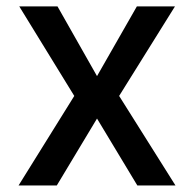

<svg xmlns="http://www.w3.org/2000/svg" viewBox="-20 -565 591 585"><path d="M155.2 -545.5 275.6 -333.1 397 -545.5H513.1L343 -272.7L514.6 0H398.4L275.6 -203.8L153.1 0H36.6L206.3 -272.7L38.7 -545.5Z"/></svg>

Font: Inter Zeller Medium
Style: Regular
Weight: 500
Designer: Rasmus Andersson; Joe Bland
Foundry: zeller
Version: Version 3.015;git-dec3a8cb1